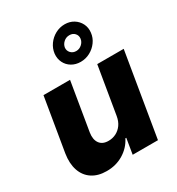

<svg xmlns="http://www.w3.org/2000/svg" viewBox="-197 -958 1005 1089"><g transform="rotate(-30 306.0 -413.5)"><path d="M386.7 -235.4 438.5 -545.9H611.8L521 0H355.5L372.1 -101.6H366.2Q341.3 -51.8 292.2 -22.2Q243.2 7.3 182.1 6.8Q126 6.8 87.9 -18.6Q49.8 -43.9 34.2 -90.1Q18.6 -136.2 28.3 -197.8L86.4 -545.9H260.3L208 -231.4Q201.2 -187.5 219.7 -161.9Q238.3 -136.2 278.3 -136.7Q304.2 -136.7 326.9 -148.2Q349.6 -159.7 365.5 -181.6Q381.3 -203.6 386.7 -235.4ZM364.7 -603.5Q332 -603.5 306.6 -618.7Q281.2 -633.8 268.3 -660.2Q255.4 -686.5 258.8 -718.3Q262.7 -750 281.5 -776.4Q300.3 -802.7 329.1 -818.4Q357.9 -834 390.6 -834Q423.3 -834 448.7 -818.4Q474.1 -802.7 487.3 -776.4Q500.5 -750 496.6 -718.3Q493.2 -686.5 473.9 -660.2Q454.6 -633.8 426 -618.7Q397.5 -603.5 364.7 -603.5ZM373 -669.4Q394 -669.4 410.2 -684.1Q426.3 -698.7 428.7 -718.3Q431.2 -738.3 418.2 -752.7Q405.3 -767.1 383.3 -767.1Q361.3 -767.1 345.2 -752.7Q329.1 -738.3 326.2 -718.3Q324.2 -698.7 337.6 -684.1Q351.1 -669.4 373 -669.4Z"/></g></svg>

Font: Inter Tight ExtraBold
Style: Italic
Weight: 800
Italic angle: -9.39999°
Designer: Rasmus Andersson
Foundry: rsms
Version: Version 3.004